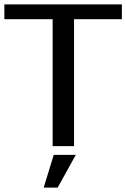

<svg xmlns="http://www.w3.org/2000/svg" viewBox="-33 -669 578 879"><path d="M525 -581H306V0H208V-581H-13V-649H525ZM314 40 231 190H167L213 40Z"/></svg>

Font: Gamestation Display
Style: Regular
Weight: 400
Designer: Jonas Hecksher
Foundry: Jonas Hecksher, Playtypeª, e-types AS
Version: Version 1.003